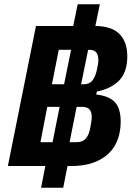

<svg xmlns="http://www.w3.org/2000/svg" viewBox="-20 -800 629 902"><path d="M277 82H173L193 -20H17L149 -678H324L345 -780H449L428 -678Q506 -677 542 -639.5Q578 -602 578 -536Q578 -461 540 -422Q502 -383 435 -370L432 -356Q494 -349 520.5 -319Q547 -289 547 -229Q547 -183 533 -144.5Q519 -106 490 -78.5Q461 -51 417.5 -35.5Q374 -20 315 -20H297ZM281 -404 314 -566H256L224 -404ZM394 -566 361 -404H372Q400 -404 414 -421.5Q428 -439 435 -471Q440 -493 441 -501.5Q442 -510 442 -518Q442 -542 432 -554Q422 -566 399 -566ZM227 -132 260 -298H202L170 -132ZM340 -298 307 -132H340Q368 -132 383 -149Q398 -166 404 -199Q409 -225 410 -235Q411 -245 411 -251Q411 -298 367 -298Z"/></svg>

Font: IBM Plex Sans Cond
Style: Bold Italic
Weight: 700
Width: 3
Italic angle: -11°
Designer: Mike Abbink, Paul van der Laan, Pieter van Rosmalen
Foundry: Bold Monday
Version: Version 1.3